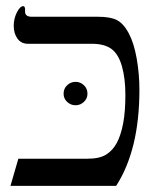

<svg xmlns="http://www.w3.org/2000/svg" viewBox="-20 -608 529 628"><path d="M436 -314Q436 -118.2 359.9 0H14.2L40 -88.9H267.1Q305.7 -88.9 327.4 -102.5Q349.1 -116.2 362.3 -141.1Q375.5 -166 382.8 -204.3Q390.1 -242.7 390.1 -297.9Q390.1 -351.1 378.9 -390.9Q367.7 -430.7 344.7 -447.8Q321.8 -464.8 279.8 -464.8H71.8Q49.3 -464.8 37.1 -481.7Q24.9 -498.5 24.9 -523.9Q24.9 -546.9 35.2 -567.4Q45.4 -587.9 56.2 -587.9Q58.6 -587.9 60.3 -585Q62 -582 62 -579.1V-569.8Q62 -553.2 84 -553.2H300.8Q341.8 -553.2 363 -542Q384.3 -530.8 401.1 -499.3Q418 -467.8 427 -417.2Q436 -366.7 436 -314ZM188 -301.3Q188 -318.4 199.7 -329.3Q211.4 -340.3 227.1 -340.3Q242.7 -340.3 254.4 -329.3Q266.1 -318.4 266.1 -301.3Q266.1 -285.6 254.4 -274.7Q242.7 -263.7 227.1 -263.7Q211.4 -263.7 199.7 -274.7Q188 -285.6 188 -301.3Z"/></svg>

Font: Liberation Serif
Style: Regular
Weight: 400
Designer: Steve Matteson
Foundry: Ascender Corporation
Version: Version 2.1.5